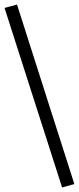

<svg xmlns="http://www.w3.org/2000/svg" viewBox="-35 -768 348 847"><path d="M239 59 -15 -733 40 -748 293 44Z"/></svg>

Font: Nunito Sans 9pt Light
Style: Regular
Weight: 300
Version: Version 3.101;gftools[0.9.27]